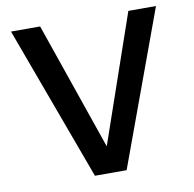

<svg xmlns="http://www.w3.org/2000/svg" viewBox="-80 -801 893 883"><g transform="rotate(-10 366.5 -360.0)"><path d="M293 0 28 -720H164L381 -92H359L576 -720H705L441 0Z"/></g></svg>

Font: Instrument Sans SemiBold
Style: Regular
Weight: 600
Designer: Rodrigo Fuenzalida
Foundry: fragTYPE
Version: Version 1.000;gftools[0.9.28]